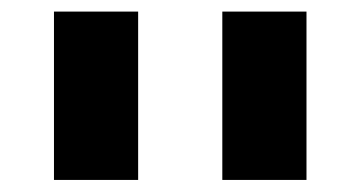

<svg xmlns="http://www.w3.org/2000/svg" viewBox="-20 -728 606 323"><path d="M70.8 -425.3V-708.5H212.4V-425.3ZM354 -708.5H495.6V-425.3H354Z"/></svg>

Font: Blazma
Style: Regular
Weight: 400
Designer: GGBotNet
Version: 1.00